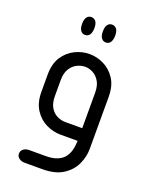

<svg xmlns="http://www.w3.org/2000/svg" viewBox="-137 -621 677 869"><g transform="rotate(20 201.5 -186.5)"><path d="M150 -462Q137 -462 129 -472.5Q121 -483 121 -502V-507Q121 -527 129 -537.5Q137 -548 150 -548Q164 -548 172 -537.5Q180 -527 180 -507V-502Q179 -483 171.5 -472.5Q164 -462 150 -462ZM250 -462Q237 -462 229 -472.5Q221 -483 221 -502V-507Q221 -527 229 -537.5Q237 -548 250 -548Q264 -548 272 -537.5Q280 -527 280 -507V-502Q279 -483 271.5 -472.5Q264 -462 250 -462ZM283 0H200Q165 0 131 -16.5Q97 -33 75 -67Q53 -101 53 -153V-235Q53 -288 75 -321.5Q97 -355 131 -371.5Q165 -388 200 -388Q236 -388 269.5 -371.5Q303 -355 325 -321.5Q347 -288 347 -235V16Q347 53 330 90Q313 127 275.5 151Q238 175 176 175H92Q75 175 64 166.5Q53 158 53 145Q53 131 64 122.5Q75 114 92 114H170Q205 114 227 104.5Q249 95 260 80Q271 65 275.5 50Q280 35 281 25ZM283 -61V-231Q283 -266 270 -287Q257 -308 238.5 -317.5Q220 -327 201 -327Q182 -327 162.5 -317.5Q143 -308 130 -287Q117 -266 117 -231V-156Q117 -121 130 -100Q143 -79 162.5 -70Q182 -61 201 -61Z"/></g></svg>

Font: Beiruti
Style: Regular
Weight: 400
Designer: Arlette Boutros
Foundry: Boutros
Version: Version 1.41